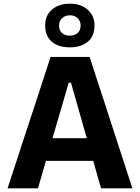

<svg xmlns="http://www.w3.org/2000/svg" viewBox="-20 -1022 758 1042"><path d="M21 0Q40 -57.5 60.8 -121Q81.5 -184.5 100 -241.5L180.5 -486Q202 -552.5 219.5 -605.8Q237 -659 254.5 -713H466.5Q484.5 -657 501.8 -604Q519 -551 540.5 -486L620 -241Q639.5 -181.5 659.8 -119.2Q680 -57 698.5 0H528.5Q518 -36 507.2 -74Q496.5 -112 486 -149H229.5Q218.5 -111.5 207.5 -73.5Q196.5 -35.5 186 0ZM353 -573.5 265 -272H451L365 -573.5ZM358.5 -765Q298.5 -765 261.8 -795.2Q225 -825.5 225 -884.5Q225 -938 262 -970Q299 -1002 359.5 -1002Q419.5 -1002 456.2 -969Q493 -936 493 -884.5Q493 -825 456 -795Q419 -765 358.5 -765ZM358.5 -828.5Q385 -828.5 401.2 -842.8Q417.5 -857 417.5 -884Q417.5 -907 401.5 -923Q385.5 -939 359.5 -939Q333 -939 316.8 -923.2Q300.5 -907.5 300.5 -884Q300.5 -857 316.5 -842.8Q332.5 -828.5 358.5 -828.5Z"/></svg>

Font: Commissioner
Style: Bold
Weight: 700
Designer: Kostas Bartsokas
Foundry: Kostas Bartsokas
Version: Version 1.000; ttfautohint (v1.8.3)